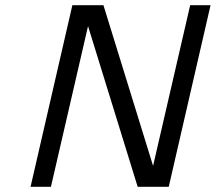

<svg xmlns="http://www.w3.org/2000/svg" viewBox="-20 -715 826 735"><path d="M97 0 257 -695H376L566 -80L708 -695H786L626 0H507L317 -615L175 0Z"/></svg>

Font: Coval
Style: Light Italic
Weight: 300
Foundry: Context Ltd
Version: Version 001.000